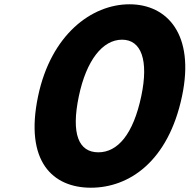

<svg xmlns="http://www.w3.org/2000/svg" viewBox="-20 -860 884 895"><path d="M157.6 -412C93.3 -106 226.8 15 403.8 15C580.8 15 764.3 -106 828.6 -412C888.8 -698 760.6 -840 583.6 -840C406.6 -840 217.8 -698 157.6 -412ZM347.6 -412C382.5 -578 457.9 -675 548.9 -675C638.9 -675 673.7 -579 638.6 -412C601.2 -234 528.5 -150 438.5 -150C347.5 -150 310.2 -234 347.6 -412Z"/></svg>

Font: Hussar
Style: BdOblTwo
Weight: 700
Foundry: Cannot Into Space Fonts
Version: Version 2.00